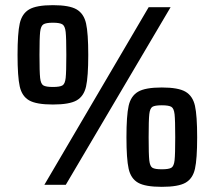

<svg xmlns="http://www.w3.org/2000/svg" viewBox="-20 -716 832 744"><path d="M48 -503Q48 -587 56.5 -625Q65 -663 93 -679.5Q121 -696 185 -696Q249 -696 277 -679.5Q305 -663 313.5 -625Q322 -587 322 -503Q322 -419 313.5 -381Q305 -343 277 -327Q249 -311 185 -311Q121 -311 93 -327Q65 -343 56.5 -381Q48 -419 48 -503ZM152 0 556 -688H641L235 0ZM237 -503Q237 -569 234.5 -592Q232 -615 222 -621.5Q212 -628 185 -628Q158 -628 148 -621.5Q138 -615 135.5 -592Q133 -569 133 -503Q133 -437 135.5 -414Q138 -391 148 -385Q158 -379 185 -379Q212 -379 222 -385Q232 -391 234.5 -414Q237 -437 237 -503ZM470 -184Q470 -268 478.5 -306Q487 -344 515 -360.5Q543 -377 607 -377Q671 -377 699 -360.5Q727 -344 735.5 -306Q744 -268 744 -184Q744 -100 735.5 -62Q727 -24 699 -8Q671 8 607 8Q543 8 515 -8Q487 -24 478.5 -62Q470 -100 470 -184ZM659 -184Q659 -250 656.5 -273Q654 -296 644 -302Q634 -308 607 -308Q580 -308 570.5 -302Q561 -296 558.5 -273.5Q556 -251 556 -184Q556 -117 558.5 -94.5Q561 -72 570.5 -66Q580 -60 607 -60Q634 -60 644 -66Q654 -72 656.5 -95Q659 -118 659 -184Z"/></svg>

Font: Saira Semi Condensed SemiBold
Style: Regular
Weight: 600
Width: 4
Designer: Hector Gatti with collaboration of the Omnibus-Type team
Foundry: Omnibus-Type
Version: Version 1.001; ttfautohint (v1.8)